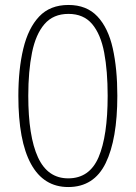

<svg xmlns="http://www.w3.org/2000/svg" viewBox="-20 -745 548 774"><path d="M453 -359Q453 -184 406 -87.5Q359 9 255 9Q156 9 105 -84Q54 -177 54 -358Q54 -466 74 -549Q94 -632 138 -678.5Q182 -725 256 -725Q329 -725 372.5 -679Q416 -633 434.5 -550.5Q453 -468 453 -359ZM94 -359Q94 -196 133 -111Q172 -26 255 -26Q341 -26 377.5 -111.5Q414 -197 414 -359Q414 -459 400 -533Q386 -607 351.5 -648Q317 -689 256 -689Q195 -689 159.5 -648Q124 -607 109 -532.5Q94 -458 94 -359Z"/></svg>

Font: Noto Sans Khmer UI SemiCondensed ExtraLight
Style: Regular
Weight: 200
Width: 4
Designer: Danh Hong and the Monotype Design Team
Foundry: Monotype Imaging Inc.
Version: Version 2.002; ttfautohint (v1.8.4.7-5d5b)